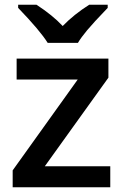

<svg xmlns="http://www.w3.org/2000/svg" viewBox="-20 -786 518 806"><path d="M442.9 0H33.2V-70.8L306.2 -452.1H49.8V-540H435.1V-460L168 -87.9H442.9ZM432.1 -766.1V-752.9Q370.6 -689 345.5 -658.7Q320.3 -628.4 307.1 -606H180.2Q148.4 -657.2 56.2 -752.9V-766.1H133.3Q200.7 -722.2 243.2 -676.8Q290.5 -725.6 354.5 -766.1Z"/></svg>

Font: f4_32663          
Style: Regular
Weight: 600
Foundry: Ascender Corporation
Version: Version 1.10